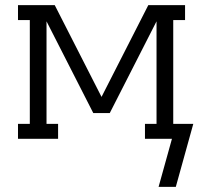

<svg xmlns="http://www.w3.org/2000/svg" viewBox="-20 -540 790 747"><path d="M664 187H597L649 0H544V-58H589V-457L407 -100H343L161 -457V-58H206V0H50V-58H96V-462H50V-520H193L375 -163L557 -520H700V-462H654V-58H732Z"/></svg>

Font: Iosevka Etoile Light
Style: Regular
Weight: 300
Designer: Belleve Invis
Foundry: Belleve Invis
Version: Version 25.0.1; ttfautohint (v1.8.4)